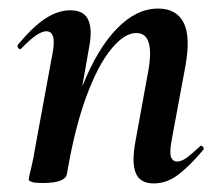

<svg xmlns="http://www.w3.org/2000/svg" viewBox="-20 -419 515 448"><path d="M339 9Q306 9 296.5 -16Q287 -41 296 -89L325 -248Q343 -342 298 -342Q270 -342 239 -304Q208 -266 181 -192.5Q154 -119 136 -12L118 -13Q138 -132 172.5 -218.5Q207 -305 252.5 -352Q298 -399 349 -399Q391 -399 408 -367Q425 -335 413 -267L380 -89Q375 -61 379.5 -51.5Q384 -42 393 -42Q404 -42 417 -52Q430 -62 446 -77Q449 -81 453 -77Q457 -73 454 -69Q423 -32 396 -11.5Q369 9 339 9ZM80 8Q61 8 54 5.5Q47 3 47 0Q47 -4 52.5 -26Q58 -48 62 -74L103 -297Q112 -346 88 -346Q78 -346 63.5 -336Q49 -326 30 -306Q27 -302 23 -306.5Q19 -311 22 -315Q58 -358 87 -376.5Q116 -395 144 -395Q176 -395 186 -372.5Q196 -350 188 -309L136 -12Q131 8 80 8Z"/></svg>

Font: Cormorant Light
Style: Bold Italic
Weight: 700
Italic angle: -10°
Version: Version 4.000